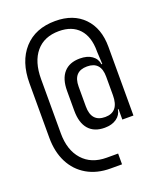

<svg xmlns="http://www.w3.org/2000/svg" viewBox="-165 -840 930 1121"><g transform="rotate(-20 300.0 -280.0)"><path d="M325 180Q241 180 179 144Q117 108 83.5 42.5Q50 -23 50 -112V-449Q50 -584 120.5 -662Q191 -740 315 -740Q427 -740 491.5 -673.5Q556 -607 556 -492V-65H487V-130H483Q478 -96 449 -75.5Q420 -55 375 -55Q310 -55 275.5 -94.5Q241 -134 241 -210V-333Q241 -407 275.5 -446Q310 -485 375 -485Q421 -485 449.5 -465Q478 -445 483 -410H488L484 -487V-492Q484 -581 440 -629Q396 -677 315 -677Q223 -677 172.5 -617Q122 -557 122 -449V-112Q122 -8 176 52.5Q230 113 325 113H396V180ZM399 -113Q484 -113 484 -217V-333Q484 -427 399 -427Q313 -427 313 -333V-210Q313 -113 399 -113Z"/></g></svg>

Font: Tiny Light
Style: Regular
Weight: 300
Monospace: yes
Designer: Philipp Nurullin, Konstantin Bulenkov
Foundry: JetBrains
Version: Version 2.251; ttfautohint (v1.8.4.7-5d5b)